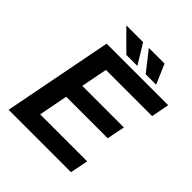

<svg xmlns="http://www.w3.org/2000/svg" viewBox="-231 -1010 1158 1158"><g transform="rotate(45 347.5 -431.0)"><path d="M34 0 170 -700H695L673 -585H279L246 -416H601L578 -301H224L188 -115H589L566 0ZM302 -736 176 -862H319L396 -736ZM467 -736 368 -862H502L556 -736Z"/></g></svg>

Font: REM Medium
Style: Italic
Weight: 500
Italic angle: -11°
Designer: Octavio Pardo
Foundry: Ashler Design
Version: Version 1.005;gftools[0.9.28]